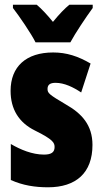

<svg xmlns="http://www.w3.org/2000/svg" viewBox="-20 -786 438 816"><path d="M131 -606H279C300 -645 346 -714 374 -752V-766H275C255 -750 232 -726 205 -693C179 -725 156 -749 136 -766H35V-752C61 -719 114 -641 131 -606ZM373 -170C373 -255 327 -304 260 -342C189 -384 182 -390 182 -408C182 -426 193 -434 216 -434C254 -434 292 -415 325 -393L365 -516C312 -547 263 -563 206 -563C91 -563 25 -503 25 -400C25 -322 60 -265 129 -231C206 -193 212 -179 212 -161C212 -138 197 -129 167 -129C117 -129 67 -150 26 -174V-21C77 2 129 10 184 10C303 10 373 -51 373 -170Z"/></svg>

Font: Noto Sans Bengali ExtraCondensed Black
Style: Regular
Weight: 900
Width: 2
Designer: Joana Ranito - Universal Thirst; Jelle Bosma - Monotype Design Team
Foundry: Universal Thirst ehf.
Version: Version 3.000